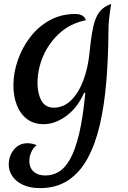

<svg xmlns="http://www.w3.org/2000/svg" viewBox="-20 -639 659 988"><path d="M413 -162Q380 -86 322 -43Q264 0 205 0Q154 0 119 -26.5Q84 -53 66.5 -98.5Q49 -144 49 -200Q49 -264 71.5 -329Q94 -394 135.5 -448Q177 -502 235.5 -534.5Q294 -567 367 -567Q412 -567 422 -535Q343 -519 287.5 -469Q232 -419 202.5 -351Q173 -283 173 -211Q173 -158 193 -121.5Q213 -85 257 -85Q307 -85 345.5 -122.5Q384 -160 408.5 -224.5Q433 -289 441 -370Q449 -452 460 -501.5Q471 -551 492 -578Q513 -605 552 -619Q545 -575 541.5 -543Q538 -511 538 -473Q537 -339 527 -218.5Q517 -98 494 2Q471 102 431 175.5Q391 249 330.5 289Q270 329 186 329Q134 329 98 312Q62 295 43.5 267.5Q25 240 25 208Q25 164 51.5 131Q78 98 122 98Q145 98 169 108Q152 120 141.5 142.5Q131 165 131 189Q131 224 153 244Q175 264 214 264Q250 264 282 245.5Q314 227 340.5 180Q367 133 387 50Q407 -33 419 -161Z"/></svg>

Font: Merienda Medium
Style: Regular
Weight: 500
Designer: Eduardo Rodriguez Tunni
Foundry: Eduardo Rodriguez Tunni
Version: Version 2.001; ttfautohint (v1.8.4.7-5d5b)